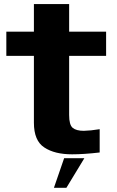

<svg xmlns="http://www.w3.org/2000/svg" viewBox="-20 -748 573 940"><path d="M333 7.5C371.5 7.5 416.5 4.5 468 -1.5V-115.5C438 -110.5 412 -108 390 -107.5C365.5 -107.5 347.5 -112.5 336 -122C324 -132 318.5 -153 318.5 -185V-474.5H499.5V-593H318.5V-728H146V-593H11V-474.5H146V-147C146 -88.5 163 -48 197 -26C231 -3.5 276 7.5 333 7.5ZM244 171.5H305L393 26.5H294Z"/></svg>

Font: Anybody
Style: Bold
Weight: 700
Designer: Tyler Finck
Foundry: Etcetera Type Company
Version: Version 1.110